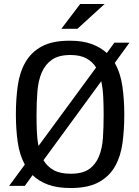

<svg xmlns="http://www.w3.org/2000/svg" viewBox="-20 -936 699 967"><path d="M26 0 105 -107Q78 -157 69 -222Q60 -287 60 -361Q60 -437 69.5 -504.5Q79 -572 108 -622.5Q137 -673 190 -702Q243 -731 331 -731Q396 -731 441 -714.5Q486 -698 518 -669L556 -721H632L558 -619Q587 -568 596.5 -501Q606 -434 606 -359Q606 -283 597 -216Q588 -149 559.5 -98.5Q531 -48 477.5 -18.5Q424 11 336 11Q269 11 222.5 -6Q176 -23 144 -54L105 0ZM336 -61Q396 -61 429 -84.5Q462 -108 478.5 -148.5Q495 -189 498.5 -242.5Q502 -296 502 -357Q502 -404 500 -447Q498 -490 490 -527L199 -129Q218 -97 250.5 -79Q283 -61 336 -61ZM164 -359Q164 -314 165.5 -275Q167 -236 174 -201L464 -596Q446 -625 415 -642Q384 -659 335 -659Q276 -659 242 -635.5Q208 -612 190.5 -571.5Q173 -531 168.5 -476.5Q164 -422 164 -359ZM384 -916H507L370 -791H289Z"/></svg>

Font: HermeneusOne
Style: Regular
Weight: 400
Designer: Rodrigo Fuenzalida, Pablo Impallari
Foundry: Pablo Impallari, Rodrigo Fuenzalida
Version: Version 1.000; ttfautohint (v0.8) -G 200 -r 50